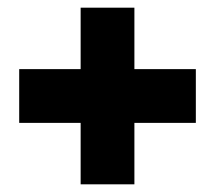

<svg xmlns="http://www.w3.org/2000/svg" viewBox="-20 -579 560 500"><path d="M490 -399V-259H330V-99H190V-259H30V-399H190V-559H330V-399Z"/></svg>

Font: TypoPRO Montserrat Alternates
Style: Regular
Weight: 900
Designer: Julieta Ulanovsky
Foundry: Julieta Ulanovsky
Version: Version 6.001